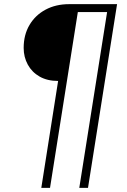

<svg xmlns="http://www.w3.org/2000/svg" viewBox="-20 -725 610 925"><path d="M179 180 260 -335Q208 -335 171 -356Q134 -377 114 -413.5Q94 -450 94 -494Q94 -557 122 -604.5Q150 -652 199.5 -678.5Q249 -705 313 -705H544L404 180H362L496 -667H355L221 180Z"/></svg>

Font: Mulish ExtraLight ExtraLight
Style: Italic
Weight: 250
Italic angle: -9°
Version: Version 3.603